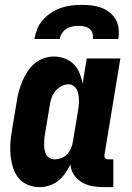

<svg xmlns="http://www.w3.org/2000/svg" viewBox="-20 -760 540 788"><path d="M143 8Q117 8 94 -1.5Q71 -11 56 -29.5Q41 -48 33.5 -72Q26 -96 23.5 -121Q21 -146 22.5 -172Q24 -198 29 -225L49 -345Q52 -365 57.5 -385.5Q63 -406 71.5 -426Q80 -446 92 -465Q104 -484 121 -498.5Q138 -513 159 -520.5Q180 -528 201 -528Q224 -528 245.5 -520Q267 -512 282.5 -496.5Q298 -481 306.5 -460Q315 -439 319 -416L336 -520H474L409 -126Q408 -122 408.5 -118Q409 -114 411.5 -111Q414 -108 417.5 -107Q421 -106 425 -106H445V8H406Q382 8 359 4Q336 0 316.5 -11.5Q297 -23 284 -42Q271 -61 269 -85Q260 -66 247.5 -48.5Q235 -31 219 -18Q203 -5 182.5 1.5Q162 8 143 8ZM204 -106Q217 -106 231 -111Q245 -116 255 -126.5Q265 -137 271 -150.5Q277 -164 279 -178L299 -298Q301 -310 302.5 -321.5Q304 -333 304 -345Q304 -357 302.5 -368.5Q301 -380 296.5 -390Q292 -400 282.5 -407Q273 -414 261 -414Q246 -414 231.5 -406Q217 -398 206.5 -385Q196 -372 191 -356.5Q186 -341 184 -326L164 -206Q162 -195 161.5 -184.5Q161 -174 161 -163.5Q161 -153 163.5 -143Q166 -133 170.5 -124.5Q175 -116 184 -111Q193 -106 204 -106ZM121 -600Q125 -621 133 -641.5Q141 -662 156.5 -679Q172 -696 191.5 -708.5Q211 -721 231.5 -728Q252 -735 273.5 -737.5Q295 -740 316 -740Q337 -740 357.5 -737.5Q378 -735 396.5 -728Q415 -721 430.5 -708.5Q446 -696 455.5 -679Q465 -662 467 -641.5Q469 -621 465 -600H361Q363 -612 359.5 -623.5Q356 -635 347 -642Q338 -649 326 -651.5Q314 -654 302 -654Q290 -654 277 -651.5Q264 -649 253 -642Q242 -635 234.5 -623.5Q227 -612 225 -600Z"/></svg>

Font: Iosevka Term Curly Heavy
Style: Italic
Weight: 900
Italic angle: -9°
Designer: Belleve Invis
Foundry: Belleve Invis
Version: Version 32.3.0